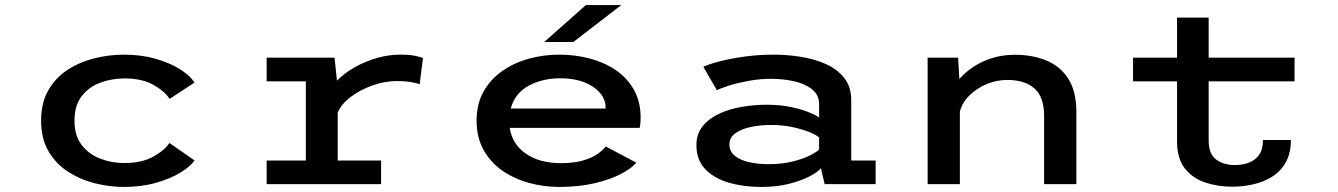

<svg xmlns="http://www.w3.org/2000/svg" viewBox="-20 -728 5290 759"><path d="M470 11Q413 11 355.2 -3.5Q297.5 -18 249.2 -49Q201 -80 171.8 -130Q142.5 -180 142.5 -251Q142.5 -322.5 171.8 -372.5Q201 -422.5 249.2 -453.2Q297.5 -484 355.2 -498Q413 -512 470 -512Q539 -512 596 -495.5Q653 -479 692.8 -453.5Q732.5 -428 749 -401.5L650.5 -337Q631.5 -367 586.5 -392.5Q541.5 -418 471.5 -418Q422.5 -418 377.2 -401.5Q332 -385 303.2 -348.2Q274.5 -311.5 274.5 -251Q274.5 -191.5 303.2 -154.5Q332 -117.5 377 -100.5Q422 -83.5 471 -83.5Q541.5 -83.5 587.2 -109.5Q633 -135.5 649.5 -163L749 -94Q734 -71 694.5 -46.5Q655 -22 597.2 -5.5Q539.5 11 470 11Z M1034 0V-93.5H1189V-406.5H1034V-500H1302.5L1312 -409Q1342 -439.5 1383.5 -462.8Q1425 -486 1471 -499Q1517 -512 1560.5 -512Q1600 -512 1621.8 -507.2Q1643.5 -502.5 1652 -498.5L1639 -395Q1630.5 -398.5 1607.5 -403Q1584.5 -407.5 1547.5 -407.5Q1502.5 -407.5 1454 -390.8Q1405.5 -374 1367.2 -345.5Q1329 -317 1315 -282.5V-93.5H1486.5V0Z M2190.5 11Q2129.5 11 2071.2 -5Q2013 -21 1966.2 -53.2Q1919.5 -85.5 1891.8 -135Q1864 -184.5 1864 -251Q1864 -317 1891.5 -366Q1919 -415 1965.8 -447.5Q2012.5 -480 2070.8 -496Q2129 -512 2190.5 -512Q2253.5 -512 2311.2 -496.8Q2369 -481.5 2414.2 -450.8Q2459.5 -420 2486 -373Q2512.5 -326 2512.5 -262.5Q2512.5 -239 2508.5 -222.5H1995Q2005 -157 2059.5 -120Q2114 -83 2197 -83Q2249.5 -83 2285.5 -93.8Q2321.5 -104.5 2343 -120Q2364.5 -135.5 2374.5 -149L2495.5 -85Q2476.5 -62 2433.5 -39.8Q2390.5 -17.5 2328.5 -3.2Q2266.5 11 2190.5 11ZM2194 -418.5Q2125.5 -418.5 2070.8 -389.5Q2016 -360.5 1999 -299H2374V-303.5Q2374 -351 2324.5 -384.8Q2275 -418.5 2194 -418.5ZM2246.5 -562H2131.5L2296 -708H2436Z M2990 11Q2918.5 11 2860.2 -6.2Q2802 -23.5 2767.5 -60Q2733 -96.5 2733 -154Q2733 -198 2757.2 -228.5Q2781.5 -259 2822 -278Q2862.5 -297 2911.8 -305.5Q2961 -314 3011 -314Q3063.5 -314 3106.2 -305Q3149 -296 3177.8 -284.2Q3206.5 -272.5 3218 -263.5V-316Q3218 -353 3189.8 -375.2Q3161.5 -397.5 3118 -407Q3074.5 -416.5 3028 -416.5Q2984.5 -416.5 2940.5 -408.5Q2896.5 -400.5 2862.2 -389.8Q2828 -379 2814 -371L2760.5 -464Q2782.5 -474.5 2825 -485.5Q2867.5 -496.5 2923 -504.2Q2978.5 -512 3039 -512Q3091 -512 3145 -503.5Q3199 -495 3244.2 -475Q3289.5 -455 3317.2 -420Q3345 -385 3345 -332V-93.5H3441.5V0H3240L3225 -63Q3214.5 -49 3182.2 -31.8Q3150 -14.5 3101 -1.8Q3052 11 2990 11ZM3017 -79Q3070 -79 3111.8 -89.2Q3153.5 -99.5 3181 -113.2Q3208.5 -127 3218 -137V-184.5Q3207.5 -194.5 3179.8 -205.8Q3152 -217 3113 -225.5Q3074 -234 3028 -234Q2985.5 -234 2947.8 -226Q2910 -218 2886.8 -201.2Q2863.5 -184.5 2863.5 -157.5Q2863.5 -129 2885.2 -111.8Q2907 -94.5 2942 -86.8Q2977 -79 3017 -79Z M3647 0V-500H3767.5L3772.5 -415.5Q3809 -458 3866.2 -484.8Q3923.5 -511.5 3993 -511.5Q4060.5 -511.5 4115.5 -489.2Q4170.5 -467 4202.8 -417.2Q4235 -367.5 4235 -285V0H4107.5V-269.5Q4107.5 -345 4069.2 -378.5Q4031 -412 3962 -412Q3920.5 -412 3881 -395.8Q3841.5 -379.5 3812.8 -351.2Q3784 -323 3774.5 -287V0Z M4633 -169V-406.5H4459V-500H4633V-658.5H4758V-500H5097.5V-406.5H4758V-174Q4758 -118.5 4788 -97Q4818 -75.5 4861.5 -75.5Q4890.5 -75.5 4915.8 -84.5Q4941 -93.5 4956.8 -115Q4972.5 -136.5 4972.5 -174.5H5083Q5083 -122.5 5063.2 -87Q5043.5 -51.5 5010 -30.2Q4976.5 -9 4935 0.5Q4893.5 10 4850.5 10Q4792.5 10 4743 -7Q4693.5 -24 4663.2 -63Q4633 -102 4633 -169Z"/></svg>

Font: Trispace SemiExpanded Medium
Style: Regular
Weight: 500
Width: 6
Designer: Tyler Finck
Foundry: Etcetera Type Company
Version: Version 1.210; ttfautohint (v1.8.3)